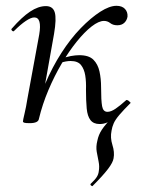

<svg xmlns="http://www.w3.org/2000/svg" viewBox="-20 -416 486 661"><path d="M299 224Q298 226 294 223Q290 220 292 217Q307 203 313 193.5Q319 184 320 174Q323 157 319.5 140.5Q316 124 313 106.5Q310 89 315 69Q319 48 331 30Q343 12 366 -11Q389 -34 422 -70L430 -62Q405 -37 391 -20.5Q377 -4 371.5 8.5Q366 21 364 34Q359 58 367 83Q375 108 371 129Q369 143 352 165.5Q335 188 299 224ZM114 -7 100 -8Q111 -70 135.5 -127.5Q160 -185 191.5 -234Q223 -283 258 -319Q293 -355 325 -375.5Q357 -396 381 -396Q400 -396 410 -385.5Q420 -375 419 -359Q417 -346 408 -337.5Q399 -329 384 -329Q369 -329 359.5 -336.5Q350 -344 338 -344Q320 -344 295.5 -325Q271 -306 244 -272.5Q217 -239 192 -196.5Q167 -154 146.5 -105.5Q126 -57 114 -7ZM82 8Q68 8 63.5 6.5Q59 5 59 2Q59 -2 64.5 -25Q70 -48 74 -74L115 -297Q125 -356 98 -356Q87 -356 69 -344Q51 -332 29 -310Q26 -306 21.5 -310.5Q17 -315 21 -318Q55 -357 83.5 -376Q112 -395 138 -395Q162 -395 168.5 -373.5Q175 -352 166 -299L114 -7Q112 8 82 8ZM323 11Q302 11 291.5 -2.5Q281 -16 278.5 -42.5Q276 -69 276 -107Q277 -134 273.5 -156Q270 -178 259 -192Q248 -206 223 -206Q208 -206 189 -200L187 -212Q207 -220 223.5 -223Q240 -226 253 -226Q286 -226 301.5 -210.5Q317 -195 322.5 -170Q328 -145 328 -116Q328 -70 331.5 -50.5Q335 -31 350 -31Q362 -31 377.5 -41.5Q393 -52 413 -70Q417 -74 421 -69.5Q425 -65 421 -62Q394 -30 372 -9.5Q350 11 323 11Z"/></svg>

Font: Cormorant
Style: Italic
Weight: 400
Italic angle: -10°
Designer: Christian Thalmann (Catharsis Fonts)
Foundry: Catharsis Fonts
Version: Version 4.000